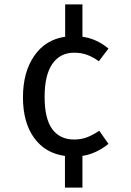

<svg xmlns="http://www.w3.org/2000/svg" viewBox="-20 -704 600 878"><path d="M476 -46Q420 -1 357 9V154H277V9Q187 -3 136 -73.5Q85 -144 85 -259Q85 -374 136.5 -448.5Q188 -523 278 -536V-684H357V-536Q422 -527 476 -482L432 -424Q404 -444 377.5 -453.5Q351 -463 319 -463Q255 -463 219.5 -412Q184 -361 184 -261Q184 -161 219 -113.5Q254 -66 319 -66Q350 -66 376 -75.5Q402 -85 434 -106Z"/></svg>

Font: Statis Sans
Style: Regular
Weight: 400
Designer: bBox Type GmbH
Foundry: bBox Type GmbH
Version: Version 1.000